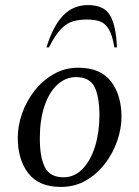

<svg xmlns="http://www.w3.org/2000/svg" viewBox="-20 -727 549 757"><path d="M220 10Q133 10 91.5 -44Q50 -98 50 -184Q50 -231 67 -279.5Q84 -328 116 -369Q148 -410 192 -435Q236 -460 289 -460Q376 -460 417.5 -406Q459 -352 459 -266Q459 -221 442.5 -172.5Q426 -124 394.5 -82.5Q363 -41 319 -15.5Q275 10 220 10ZM231 -28Q274 -28 306 -61.5Q338 -95 355 -150.5Q372 -206 372 -272Q372 -346 352.5 -384.5Q333 -423 280 -423Q238 -423 205.5 -392.5Q173 -362 155 -308Q137 -254 137 -181Q137 -107 157 -67.5Q177 -28 231 -28ZM163 -540Q189 -624 228.5 -665.5Q268 -707 327 -707Q391 -707 414.5 -665.5Q438 -624 441 -540H431Q423 -589 408.5 -612.5Q394 -636 373 -643Q352 -650 323 -650Q294 -650 269.5 -643.5Q245 -637 221.5 -613.5Q198 -590 173 -540Z"/></svg>

Font: Spectral
Style: Italic
Weight: 400
Italic angle: -10°
Designer: Jean-Baptiste Levee
Foundry: Production Type
Version: Version 2.001